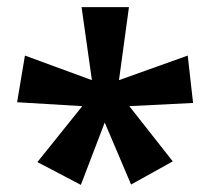

<svg xmlns="http://www.w3.org/2000/svg" viewBox="-20 -826 593 539"><path d="M207 -307 85 -371 211 -528 28 -539 50 -670 238 -601 209 -806H342L314 -601L507 -670L522 -537L343 -528L465 -373L348 -308L274 -482Z"/></svg>

Font: Menbere
Style: Regular
Weight: 400
Designer: Aleme Tadesse
Foundry: Sorkin Type Co
Version: Version 1.000